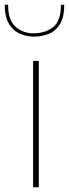

<svg xmlns="http://www.w3.org/2000/svg" viewBox="-48 -787 290 807"><path d="M91 0V-531H115V0ZM96 -633Q66 -633 37.5 -644.5Q9 -656 -9.5 -685.5Q-28 -715 -28 -767H-14Q-14 -701 18.5 -673.5Q51 -646 96 -647Q145 -648 176.5 -674Q208 -700 208 -767H222Q222 -713 203 -684Q184 -655 155 -644Q126 -633 96 -633Z"/></svg>

Font: Exo Thin Thin
Style: Regular
Weight: 250
Version: Version 2.000